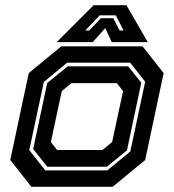

<svg xmlns="http://www.w3.org/2000/svg" viewBox="-20 -718 668 738"><path d="M100.5 0 19.5 -103 90.5 -437 215.5 -540H528L609 -437L538 -103L413 0ZM154 -63H392.5L481 -136L538 -404L480.5 -477H238L148.5 -403L92.5 -141ZM162 -77 107.5 -145 161.5 -399 240 -463H472.5L523 -400L468 -140L390.5 -77ZM199.5 -141.5H374L411 -172L453 -368L429 -398.5H254.5L217.5 -368L175.5 -172ZM340 -698H466L548 -556H409.5L384.5 -610L336.5 -556H198ZM363 -659 308 -601H323.5L367.5 -648H415.5L439.5 -601H455L425 -659Z"/></svg>

Font: Tourney Thin
Style: Bold Italic
Weight: 700
Italic angle: -12°
Version: Version 1.015